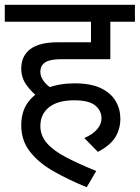

<svg xmlns="http://www.w3.org/2000/svg" viewBox="-20 -642 585 804"><path d="M147 -229Q112 -256 90.5 -286.5Q69 -317 69 -354Q69 -408 107 -436.5Q145 -465 223 -465H361V-551H0V-622H545V-551H442V-394H234Q190 -394 169.5 -381Q149 -368 149 -341Q149 -322 161.5 -304.5Q174 -287 193 -274ZM333 -64Q368 -79 386.5 -100.5Q405 -122 405 -146Q405 -179 378.5 -200.5Q352 -222 291 -222Q222 -222 185.5 -193Q149 -164 149 -114Q149 -74 176.5 -42.5Q204 -11 256.5 16.5Q309 44 383 74L343 142Q265 110 203 74.5Q141 39 105 -7.5Q69 -54 69 -117Q69 -177 99 -216Q129 -255 179.5 -274Q230 -293 293 -293Q361 -293 403 -272.5Q445 -252 464.5 -218.5Q484 -185 484 -145Q484 -103 463.5 -68.5Q443 -34 390 -6Z"/></svg>

Font: uhindi05
Style: Book
Weight: 400
Designer: Jelle Bosma - Monotype Design Team
Foundry: Monotype Imaging Inc.
Version: Version 2.003